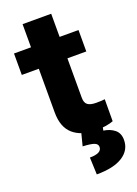

<svg xmlns="http://www.w3.org/2000/svg" viewBox="-166 -729 738 1031"><g transform="rotate(-20 202.5 -213.5)"><path d="M4.9 -405.8V-528.3H102.1V-660.6H265.6V-528.3H373.5V-405.8H265.6V-180.7Q265.6 -151.4 281.2 -139.9Q296.9 -128.4 329.6 -128.4Q364.7 -128.4 378.9 -130.9L378.4 -5.4Q338.9 9.8 278.3 9.8Q195.8 9.8 148.9 -31Q102.1 -71.8 102.1 -155.8V-405.8ZM199.2 -5.9H320.3L314 24.9Q351.6 30.3 376.5 50.5Q401.4 70.8 401.4 109.4Q401.4 167.5 349.6 200.7Q297.9 233.9 200.7 233.9L196.8 136.2Q265.1 136.2 265.1 100.1Q265.1 83 245.8 75.7Q226.6 68.4 180.7 66.4Z"/></g></svg>

Font: Bert Sans Black
Style: Regular
Weight: 900
Designer: Christian Robertson, Adam Twardoch, & Cristiano Sobral
Foundry: Google
Version: Version 12.135;January 10, 2020;FontCreator 12.0.0.2547 64-b